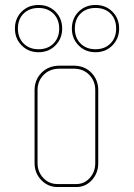

<svg xmlns="http://www.w3.org/2000/svg" viewBox="-20 -752 539 772"><path d="M364 -542Q323 -542 296 -569.5Q269 -597 269 -637Q269 -678 296 -705Q323 -732 364 -732Q405 -732 432 -705Q459 -678 459 -637Q459 -597 432 -569.5Q405 -542 364 -542ZM40 -637Q40 -678 67 -705Q94 -732 135 -732Q176 -732 203 -705Q230 -678 230 -637Q230 -597 203 -569.5Q176 -542 135 -542Q94 -542 67 -569.5Q40 -597 40 -637ZM52 -637Q52 -600 75 -577Q98 -554 135 -554Q172 -554 195 -577Q218 -600 218 -637Q218 -674 195 -697Q172 -720 135 -720Q98 -720 75 -697.5Q52 -675 52 -637ZM281 -637Q281 -600 304 -577Q327 -554 364 -554Q401 -554 424 -577Q447 -600 447 -637Q447 -675 424.5 -697.5Q402 -720 364 -720Q327 -720 304 -697.5Q281 -675 281 -637ZM211 0Q173 0 146 -28Q119 -56 119 -96V-390Q119 -431 147 -459.5Q175 -488 221 -488H275Q320 -488 347.5 -459.5Q375 -431 375 -390V-96Q375 -56 349.5 -28Q324 0 287 0ZM131 -96Q131 -61 154 -36.5Q177 -12 211 -12H287Q319 -12 341 -36.5Q363 -61 363 -96V-390Q363 -426 339 -451Q315 -476 275 -476H221Q180 -476 155.5 -451Q131 -426 131 -390Z"/></svg>

Font: Moirai One
Style: Regular
Weight: 400
Designer: Jiyeon Park
Foundry: JAMO
Version: Version 1.000; ttfautohint (v1.8.4.7-5d5b);gftools[0.9.29]